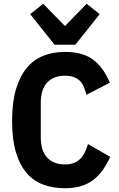

<svg xmlns="http://www.w3.org/2000/svg" viewBox="-20 -985 629 1017"><path d="M324 12Q261 12 209.5 -7Q158 -26 121.5 -68Q85 -110 64.5 -178Q44 -246 44 -344Q44 -442 64.5 -511.5Q85 -581 121.5 -625Q158 -669 209.5 -689.5Q261 -710 324 -710Q418 -710 472.5 -669.5Q527 -629 562 -547L438 -483Q432 -505 424.5 -524Q417 -543 404 -556Q391 -569 371.5 -576.5Q352 -584 324 -584Q264 -584 230 -548Q196 -512 196 -440V-258Q196 -186 230 -150Q264 -114 324 -114Q352 -114 372.5 -122.5Q393 -131 407 -145.5Q421 -160 430 -179.5Q439 -199 446 -222L564 -154Q546 -115 524 -84Q502 -53 473.5 -31.5Q445 -10 408 1Q371 12 324 12ZM269 -748 140 -910 209 -965 324 -847 439 -965 508 -910 379 -748Z"/></svg>

Font: IBM Plex Sans Cond
Style: Bold
Weight: 700
Width: 3
Designer: Mike Abbink, Paul van der Laan, Pieter van Rosmalen
Foundry: Bold Monday
Version: Version 1.3